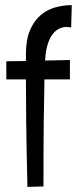

<svg xmlns="http://www.w3.org/2000/svg" viewBox="-20 -737 302 755"><path d="M259.8 -628.9Q255.4 -629.9 251 -630.4Q246.6 -630.9 242.2 -630.9Q227.1 -630.9 215.3 -625.5Q203.6 -620.1 194.8 -611.6Q186 -603 179.9 -592Q173.8 -581.1 169.9 -569.8Q160.2 -543 158.2 -508.8Q157.7 -507.3 157.7 -505.9Q157.2 -503.9 157.2 -499L254.9 -501V-424.8H154.8Q153.3 -366.7 152.1 -263.2Q150.9 -159.7 150.9 -3.9L87.9 -2Q84 -156.2 83 -259.8Q82 -363.3 82 -424.8H4.9V-496.1L82 -497.1V-524.9Q82 -581.5 98.1 -618.7Q114.3 -655.8 139.9 -677.5Q165.5 -699.2 197.8 -708Q230 -716.8 262.2 -716.8Z"/></svg>

Font: Englebert
Style: Regular
Weight: 400
Designer: Astigmatic (AOETI)
Foundry: Astigmatic (AOETI)
Version: Version 1.000